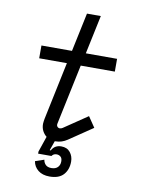

<svg xmlns="http://www.w3.org/2000/svg" viewBox="-99 -783 810 1065"><g transform="rotate(10 306.0 -251.0)"><path d="M255 212Q215 212 190.5 192.5Q166 173 161 142L211 125Q213 141 224 152.5Q235 164 257 164Q280 164 292.5 151.5Q305 139 305 118Q305 100 295.5 92Q286 84 273 84Q263 84 256.5 88Q250 92 246 98H171V86L201 -2Q187 -13 178 -30Q169 -47 169 -70Q169 -77 170.5 -85Q172 -93 173 -100L241 -424H85V-496H257L303 -714H381L335 -496H511V-424H319L248 -87Q245 -75 250.5 -68Q256 -61 265 -61Q272 -61 280 -66L413 -156L453 -97L320 -7Q289 14 254 14H250L231 68H237Q254 36 291 36Q324 36 341.5 58Q359 80 359 110Q359 155 333.5 183.5Q308 212 255 212Z"/></g></svg>

Font: Space Mono
Style: Italic
Weight: 400
Italic angle: -12°
Monospace: yes
Designer: Colophon Foundry + Benjamin Critton
Foundry: Colophon Foundry & Benjamin Critton
Version: Version 1.003; ttfautohint (v1.8.4.7-5d5b)